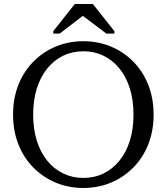

<svg xmlns="http://www.w3.org/2000/svg" viewBox="-20 -925 829 955"><path d="M394 10Q321 10 257.5 -16.5Q194 -43 146 -91.5Q98 -140 71.5 -207Q45 -274 45 -355Q45 -436 71.5 -503Q98 -570 146 -618.5Q194 -667 257.5 -693.5Q321 -720 394 -720Q468 -720 531.5 -693.5Q595 -667 643 -618.5Q691 -570 717.5 -503Q744 -436 744 -355Q744 -274 717.5 -207Q691 -140 643 -91.5Q595 -43 531.5 -16.5Q468 10 394 10ZM394 -40Q449 -40 494.5 -62Q540 -84 573.5 -125Q607 -166 625.5 -224Q644 -282 644 -355Q644 -428 625.5 -486Q607 -544 573.5 -585Q540 -626 494.5 -648Q449 -670 395 -670Q340 -670 294.5 -648Q249 -626 215.5 -585Q182 -544 163.5 -486Q145 -428 145 -355Q145 -282 163.5 -224Q182 -166 215.5 -125Q249 -84 295 -62Q341 -40 394 -40ZM442 -905H352L245 -770V-758H277L397 -850H387L509 -758H549V-770Z"/></svg>

Font: Roboto Serif 72pt
Style: Regular
Weight: 400
Designer: Greg Gazdowicz
Foundry: Commercial Type
Version: Version 1.008